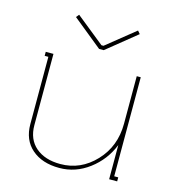

<svg xmlns="http://www.w3.org/2000/svg" viewBox="-101 -742 756 835"><g transform="rotate(15 276.5 -324.0)"><path d="M418 -657.2 429.2 -644 295.9 -536.1H274.9L142.1 -644L152.8 -657.2L280.8 -554.2H290ZM241.2 8.8Q163.6 8.8 117.2 -31.5Q70.8 -71.8 70.8 -143.1V-445.8H54.2V-463.9H88.9V-143.1Q88.9 -79.6 130.1 -44.2Q171.4 -8.8 241.2 -8.8Q332.5 -8.8 398.2 -78.4Q463.9 -147.9 463.9 -250V-463.9H481.9V-18.1H500V0H463.9V-153.8Q435.5 -82.5 374.8 -36.9Q314 8.8 241.2 8.8Z"/></g></svg>

Font: Rawengulk
Style: Light
Weight: 300
Version: Version 0.92